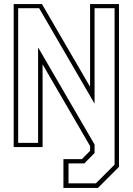

<svg xmlns="http://www.w3.org/2000/svg" viewBox="-20 -720 650 940"><path d="M290.5 200V59H381L421 18.5V-5L188.5 -405V0H47V-700H185.5L421 -295V-700H562.5V97L459.5 200ZM315.5 177.5H449.5L541 86V-680H443V-212.5L171.5 -680H69V-20.5H166.5V-485.5H168L443 -12.5V29L393 80H315.5Z"/></svg>

Font: Tourney Condensed ExtraLight
Style: Regular
Weight: 200
Width: 3
Designer: Tyler Finck
Foundry: Etcetera Type Co
Version: Version 1.010; ttfautohint (v1.8.3)